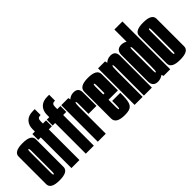

<svg xmlns="http://www.w3.org/2000/svg" viewBox="27 -1505 2230 2230"><g transform="rotate(-45 1142.0 -390.0)"><path d="M150.8 4.5Q8.8 4.5 8.8 -74.5Q8.8 -153.5 8.8 -300.7Q8.8 -447.9 8.8 -527.1Q8.8 -606.4 150.8 -606.4Q292.8 -606.4 292.8 -527.1Q292.8 -447.9 292.8 -300.7Q292.8 -153.5 292.8 -74.5Q292.8 4.5 150.8 4.5ZM150.8 -93.5Q161 -93.5 161 -124.6Q161 -155.8 161 -300.7Q161 -445.6 161 -477Q161 -508.4 150.8 -508.4Q140.5 -508.4 140.5 -477Q140.5 -445.6 140.5 -300.7Q140.5 -155.8 140.5 -124.6Q140.5 -93.5 150.8 -93.5Z M348.2 0V-503.5H307V-600H348.2V-638.6Q348.2 -704.1 387.1 -744.6Q425.9 -785 499.8 -785H531V-688.5H522.2Q501 -688.5 490.5 -676.8Q480 -665 480 -637.6V-600H531V-503.5H480V0ZM584.5 0V-503.5H543.2V-600H584.5V-638.6Q584.5 -704.1 623.3 -744.6Q662.2 -785 736 -785H767.2V-688.5H758.5Q737.2 -688.5 726.8 -676.8Q716.2 -665 716.2 -637.6V-600H767.2V-503.5H716.2V0Z M933.8 -305Q933.8 -445 933.8 -476.1Q933.8 -507.2 925.1 -507.2Q917.1 -507.2 914.9 -482.8Q912.8 -458.2 912.8 -435.5L862.1 -442.5Q862.1 -535 899.9 -570.1Q937.6 -605.2 985.9 -605.2Q1064 -605.2 1064.4 -528.5Q1064.8 -451.8 1064.8 -305ZM781 0V-600H897.8L912.8 -524.1V0Z M1223.4 4.5Q1080.8 4.5 1080.8 -81.2Q1080.8 -167 1080.8 -298.8Q1080.8 -439.1 1080.8 -522.5Q1080.8 -605.9 1224.2 -605.9Q1367.8 -605.9 1367.8 -523.1Q1367.8 -440.4 1367.8 -302.5Q1367.8 -278 1367.8 -256.2H1202.5V-343.1H1243L1234.5 -331.2Q1234.5 -442.4 1234.5 -474.8Q1234.5 -507.1 1224.2 -507.1Q1214 -507.1 1214 -474.8Q1214 -442.4 1214 -302.8Q1214 -165.2 1214 -129.4Q1214 -93.5 1223.4 -93.5ZM1223.4 -93.5Q1227.4 -93.5 1229.6 -99.7Q1231.9 -105.9 1232.9 -120.1Q1233.9 -134.2 1234.2 -158.1Q1234.5 -182 1234.5 -216.9H1367.8Q1367.8 -164.4 1364.8 -126.6Q1361.9 -88.9 1353.6 -63.4Q1345.4 -38 1329.6 -23.1Q1313.8 -8.1 1287.7 -1.8Q1261.6 4.5 1223.4 4.5L1216.2 -40.2Z M1386 0V-600H1500.5L1517.8 -523.5V0ZM1538.8 0V-344.1Q1538.8 -450 1538.8 -478.1Q1538.8 -506.1 1530 -506.1Q1522.1 -506.1 1519.9 -481.6Q1517.8 -457.1 1517.8 -410.4L1453.2 -417.4Q1453.2 -502.8 1492.3 -553.4Q1531.4 -604.1 1591 -604.1Q1669.8 -604.1 1669.8 -523.2Q1669.8 -442.2 1669.8 -344.4V0Z M1862 0 1839.2 -72V-785H1971V0ZM1770.5 2.6Q1687.2 2.6 1687.2 -85.9Q1687.2 -174.5 1687.2 -301Q1687.2 -427.8 1687.2 -515.9Q1687.2 -604.1 1770.5 -604.1Q1818.9 -604.1 1861.3 -569.4Q1903.8 -534.6 1903.8 -453.4L1839.2 -405.1Q1839.2 -457.9 1837.1 -482.4Q1834.9 -506.9 1827 -506.9Q1818.2 -506.9 1818.2 -475.6Q1818.2 -444.4 1818.2 -301Q1818.2 -156 1818.2 -124.8Q1818.2 -93.5 1827 -93.5Q1834.9 -93.5 1837.1 -118Q1839.2 -142.5 1839.2 -196.8L1903.8 -147Q1903.8 -65.8 1861.3 -31.6Q1818.9 2.6 1770.5 2.6Z M2131.8 4.5Q1989.8 4.5 1989.8 -74.5Q1989.8 -153.5 1989.8 -300.7Q1989.8 -447.9 1989.8 -527.1Q1989.8 -606.4 2131.8 -606.4Q2273.8 -606.4 2273.8 -527.1Q2273.8 -447.9 2273.8 -300.7Q2273.8 -153.5 2273.8 -74.5Q2273.8 4.5 2131.8 4.5ZM2131.8 -93.5Q2142 -93.5 2142 -124.6Q2142 -155.8 2142 -300.7Q2142 -445.6 2142 -477Q2142 -508.4 2131.8 -508.4Q2121.5 -508.4 2121.5 -477Q2121.5 -445.6 2121.5 -300.7Q2121.5 -155.8 2121.5 -124.6Q2121.5 -93.5 2131.8 -93.5Z"/></g></svg>

Font: Anybody UltraCondensed Thin
Style: Regular
Weight: 100
Width: 1
Designer: Tyler Finck
Foundry: Etcetera Type Company
Version: Version 1.110